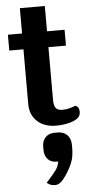

<svg xmlns="http://www.w3.org/2000/svg" viewBox="-67 -737 539 1134"><g transform="rotate(-5 202.5 -170.5)"><path d="M395 -60Q395 -39 382 -26Q366 -10 329.5 0Q293 10 249 10Q180 10 138 -28.5Q96 -67 96 -131V-456H12V-550H96V-700H244V-550H348V-456H244V-144Q244 -109 255.5 -94.5Q267 -80 296 -80Q328 -80 372 -97Q383 -94 389 -84Q395 -74 395 -60ZM332 132V151Q332 197 319.5 231Q307 265 278 309Q261 334 245.5 346.5Q230 359 212 359Q184 359 164 341Q205 296 221.5 273.5Q238 251 243 222H233Q200 222 181 201Q162 180 162 146V127Q162 93 182 72Q202 51 235 51H256Q290 51 311 72.5Q332 94 332 132Z"/></g></svg>

Font: Krub
Style: Bold
Weight: 700
Version: Version 1.000; ttfautohint (v1.6)